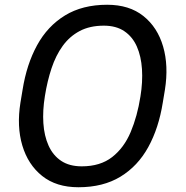

<svg xmlns="http://www.w3.org/2000/svg" viewBox="-20 -770 783 808"><path d="M310 18Q217 18 157.5 -29.5Q98 -77 74 -157.5Q50 -238 66 -338L75 -392Q92 -499 136 -579.5Q180 -660 253.5 -705Q327 -750 431 -750Q524 -750 583.5 -702.5Q643 -655 666.5 -574Q690 -493 674 -392L665 -338Q648 -231 604 -151Q560 -71 487 -26.5Q414 18 310 18ZM324 -70Q402 -70 452 -109Q502 -148 530 -214.5Q558 -281 571 -364Q581 -425 577.5 -479Q574 -533 556 -574Q538 -615 503.5 -638.5Q469 -662 417 -662Q358 -662 315.5 -639.5Q273 -617 244 -577Q215 -537 197 -483Q179 -429 169 -366Q159 -305 162.5 -251.5Q166 -198 184.5 -157Q203 -116 237.5 -93Q272 -70 324 -70Z"/></svg>

Font: Sora Variable Italic
Style: Regular
Weight: 400
Designer: Jonathan Barnbrook, Julián Moncada
Foundry: Barnbrook Fonts
Version: Version 2.000